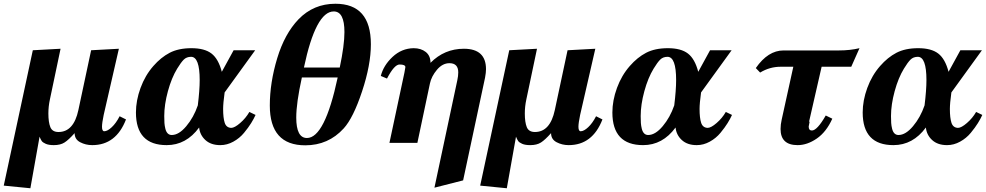

<svg xmlns="http://www.w3.org/2000/svg" viewBox="-28 -762 5259 1024"><path d="M147 -494 295 -502 238 -231Q230 -194 230 -157Q230 -110 240.5 -84Q251 -58 284 -58Q365 -58 390 -175L458 -494L606 -502L525 -149Q516 -106 516 -86Q516 -62 528 -62Q545 -62 568 -83.5Q591 -105 610 -142L644 -125Q591 12 464 12Q429 12 399.5 -3.5Q370 -19 370 -52Q338 -16 316 -2Q294 12 259 12Q232 12 216 5Q200 -2 194.5 -10Q189 -18 183 -33L134 242L-8 228Z M1205 -80Q1223 -80 1253 -106Q1283 -132 1302 -165L1335 -149Q1326 -129 1311.5 -105.5Q1297 -82 1273.5 -53.5Q1250 -25 1216.5 -6.5Q1183 12 1147 12Q1097 12 1067.5 -15Q1038 -42 1034 -82Q965 12 861 12Q697 12 697 -162Q697 -226 721.5 -293Q746 -360 790 -410Q830 -456 877 -480.5Q924 -505 993 -505Q1063 -505 1100 -476.5Q1137 -448 1155 -379L1218 -494H1333L1170 -269Q1162 -211 1162 -181Q1162 -133 1170.5 -107Q1179 -81 1205 -80ZM1027 -200Q1037 -282 1037 -335Q1037 -459 991 -459Q967 -459 952 -444Q937 -429 917 -396Q887 -347 867.5 -275.5Q848 -204 848 -143Q848 -121 849 -106Q850 -91 854 -75Q858 -59 866.5 -50.5Q875 -42 888 -42Q926 -42 965.5 -89Q1005 -136 1027 -200Z M1805 -77Q1723 13 1600 13Q1411 13 1411 -199Q1411 -321 1450.5 -451.5Q1490 -582 1564 -659Q1644 -742 1761 -742Q1950 -742 1950 -526Q1950 -416 1903 -274.5Q1856 -133 1805 -77ZM1784 -402Q1809 -521 1809 -591Q1809 -701 1752 -701Q1656 -701 1593 -402ZM1773 -349H1582Q1552 -213 1552 -135Q1552 -26 1609 -26Q1704 -26 1773 -349Z M2103 -418Q2075 -418 2036 -343L2003 -357Q2017 -413 2065.5 -458.5Q2114 -504 2178 -505Q2217 -505 2242.5 -485Q2268 -465 2268 -427Q2342 -502 2446 -502Q2564 -502 2564 -393Q2564 -375 2559 -348L2442 200L2289 239L2411 -334Q2416 -357 2416 -376Q2416 -425 2369 -425Q2332 -425 2302.5 -390Q2273 -355 2265 -317L2198 0H2049L2129 -375Q2134 -400 2134 -404Q2134 -418 2103 -418Z M2688 -494 2836 -502 2779 -231Q2771 -194 2771 -157Q2771 -110 2781.5 -84Q2792 -58 2825 -58Q2906 -58 2931 -175L2999 -494L3147 -502L3066 -149Q3057 -106 3057 -86Q3057 -62 3069 -62Q3086 -62 3109 -83.5Q3132 -105 3151 -142L3185 -125Q3132 12 3005 12Q2970 12 2940.5 -3.5Q2911 -19 2911 -52Q2879 -16 2857 -2Q2835 12 2800 12Q2773 12 2757 5Q2741 -2 2735.5 -10Q2730 -18 2724 -33L2675 242L2533 228Z M3746 -80Q3764 -80 3794 -106Q3824 -132 3843 -165L3876 -149Q3867 -129 3852.5 -105.5Q3838 -82 3814.5 -53.5Q3791 -25 3757.5 -6.5Q3724 12 3688 12Q3638 12 3608.5 -15Q3579 -42 3575 -82Q3506 12 3402 12Q3238 12 3238 -162Q3238 -226 3262.5 -293Q3287 -360 3331 -410Q3371 -456 3418 -480.5Q3465 -505 3534 -505Q3604 -505 3641 -476.5Q3678 -448 3696 -379L3759 -494H3874L3711 -269Q3703 -211 3703 -181Q3703 -133 3711.5 -107Q3720 -81 3746 -80ZM3568 -200Q3578 -282 3578 -335Q3578 -459 3532 -459Q3508 -459 3493 -444Q3478 -429 3458 -396Q3428 -347 3408.5 -275.5Q3389 -204 3389 -143Q3389 -121 3390 -106Q3391 -91 3395 -75Q3399 -59 3407.5 -50.5Q3416 -42 3429 -42Q3467 -42 3506.5 -89Q3546 -136 3568 -200Z M4287 -113H4290Q4285 -88 4285 -87Q4285 -66 4302 -66Q4330 -66 4376 -146L4411 -129Q4379 -58 4328 -23Q4277 12 4226 12Q4135 12 4135 -74Q4135 -98 4141 -124L4203 -406H4135Q4077 -406 4026 -375L4003 -399Q4068 -493 4151 -493H4447Q4505 -493 4556 -505L4512 -406H4354Z M5081 -80Q5099 -80 5129 -106Q5159 -132 5178 -165L5211 -149Q5202 -129 5187.5 -105.5Q5173 -82 5149.5 -53.5Q5126 -25 5092.5 -6.5Q5059 12 5023 12Q4973 12 4943.5 -15Q4914 -42 4910 -82Q4841 12 4737 12Q4573 12 4573 -162Q4573 -226 4597.5 -293Q4622 -360 4666 -410Q4706 -456 4753 -480.5Q4800 -505 4869 -505Q4939 -505 4976 -476.5Q5013 -448 5031 -379L5094 -494H5209L5046 -269Q5038 -211 5038 -181Q5038 -133 5046.5 -107Q5055 -81 5081 -80ZM4903 -200Q4913 -282 4913 -335Q4913 -459 4867 -459Q4843 -459 4828 -444Q4813 -429 4793 -396Q4763 -347 4743.5 -275.5Q4724 -204 4724 -143Q4724 -121 4725 -106Q4726 -91 4730 -75Q4734 -59 4742.5 -50.5Q4751 -42 4764 -42Q4802 -42 4841.5 -89Q4881 -136 4903 -200Z"/></svg>

Font: Lingua Franca
Style: Bold Italic
Weight: 700
Italic angle: -13°
Version: Version 1.19